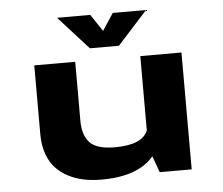

<svg xmlns="http://www.w3.org/2000/svg" viewBox="-51 -752 952 820"><g transform="rotate(-5 425.0 -342.5)"><path d="M604 -695 475.5 -553H351L222.5 -695H365L413.5 -622L461.5 -695ZM352.5 10Q312 10 277 3Q242 -4 210.5 -20.2Q179 -36.5 156.5 -60.8Q134 -85 121 -122.2Q108 -159.5 108 -206V-501H283.5V-248.5Q283.5 -186.5 313.2 -154.5Q343 -122.5 420.5 -122.5Q538.5 -122.5 562.5 -182.5V-501H739V0H602L576.5 -70.5Q509.5 10 352.5 10Z"/></g></svg>

Font: League Mono Wide
Style: Bold
Weight: 700
Width: 8
Designer: Tyler Finck
Foundry: The League of Moveable Type / Tyler Finck
Version: Version 2.210